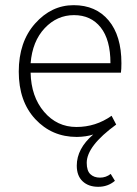

<svg xmlns="http://www.w3.org/2000/svg" viewBox="-20 -512 523 735"><path d="M402.8 -270Q402.8 -359.9 365.5 -407Q328.1 -454.1 263.2 -454.1Q198.2 -454.1 151.1 -404.1Q104 -354 97.2 -270ZM424.8 -35.2Q312 46.9 312 111.3Q312 141.6 325.9 154.8Q339.8 168 362.8 168Q385.7 168 403.8 153.8L419.9 180.2Q393.1 203.1 356 203.1Q318.8 203.1 296.4 182.1Q273.9 161.1 273.9 122.1Q273.9 57.1 336.9 2.9Q310.1 11.7 273.9 12.2Q178.7 12.2 115.2 -55.9Q51.8 -124 51.8 -237.8Q51.8 -351.6 114.3 -421.9Q176.8 -492.2 262 -492.2Q347.2 -492.2 396 -433.6Q444.8 -375 444.8 -270Q444.8 -246.1 442.9 -233.9H97.2Q99.1 -142.1 148.7 -84Q198.2 -25.9 272.5 -25.9Q346.7 -25.9 407.2 -68.8Z"/></svg>

Font: SourceSansPro-Light
Style: Regular
Weight: 300
Designer: Paul D. Hunt
Foundry: Adobe Systems Incorporated
Version: Version 2.020;PS 2.0;hotconv 1.0.86;makeotf.lib2.5.63406